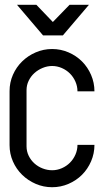

<svg xmlns="http://www.w3.org/2000/svg" viewBox="-20 -783 435 803"><path d="M91 -171Q91 -150 100 -131.5Q109 -113 124 -99.5Q139 -86 158.5 -78.5Q178 -71 198 -71Q219 -71 238.5 -79.5Q258 -88 272.5 -102.5Q287 -117 295.5 -136.5Q304 -156 304 -177H375Q375 -141 361 -108.5Q347 -76 323 -52Q299 -28 266.5 -14Q234 0 198 0Q162 0 129.5 -14Q97 -28 72.5 -52Q48 -76 34 -108Q20 -140 20 -176V-402Q20 -438 34 -470Q48 -502 72.5 -526Q97 -550 129.5 -564Q162 -578 198 -578Q234 -578 266.5 -564Q299 -550 323 -526Q347 -502 361 -469.5Q375 -437 375 -401H304Q304 -422 295.5 -441.5Q287 -461 272.5 -475.5Q258 -490 238.5 -498.5Q219 -507 198 -507Q178 -507 158.5 -499Q139 -491 124 -477.5Q109 -464 100 -445.5Q91 -427 91 -406V-171ZM51 -763H132L201 -691L271 -763H352L243 -635H160L51 -763Z"/></svg>

Font: Googee
Style: Regular
Weight: 400
Designer: Peter Wiegel
Foundry: CATFonts Peter Wiegel
Version: 1.000